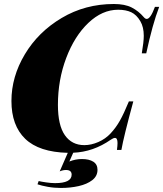

<svg xmlns="http://www.w3.org/2000/svg" viewBox="-20 -742 808 950"><path d="M703.6 -478H681.6Q691.4 -535.6 691.4 -564.5Q691.4 -608.4 674.3 -637.2Q655.8 -668.9 629.4 -681.4Q603 -693.8 564.5 -693.8Q485.8 -693.8 417.2 -628.7Q348.6 -563.5 307.6 -455.1Q266.6 -346.7 266.6 -223.1Q266.6 -122.1 301 -73Q335.4 -23.9 397.5 -23.9Q431.2 -23.9 466.6 -39.3Q502 -54.7 527.3 -82Q553.7 -110.4 573.2 -145Q592.8 -179.7 617.7 -240.2H639.6Q592.3 -66.9 580.6 0H558.6Q561.5 -21.5 561.5 -34.2Q561.5 -59.6 548.8 -59.6Q541 -59.6 528.3 -50.8Q441.4 9.8 342.3 13.7L323.2 57.1Q353.5 44.9 385.3 44.9Q420.9 44.9 441.7 58.1Q462.4 71.3 462.4 98.1Q462.4 129.4 436.5 149.4Q410.6 169.4 369.4 178.7Q328.1 188 281.2 188Q247.6 188 216.6 182.4Q185.5 176.8 165.5 169.9L171.4 153.8Q182.6 156.7 207.8 160.4Q232.9 164.1 252.4 164.1Q334.5 164.1 334.5 122.1Q334.5 99.1 306.6 99.1Q291 99.1 275.4 106L315.4 14.2Q172.9 10.7 104.7 -55.2Q36.6 -121.1 36.6 -242.2Q36.6 -362.3 102.8 -473.1Q168.9 -584 285.2 -653.1Q401.4 -722.2 543.5 -722.2Q598.1 -722.2 631.8 -704.8Q665.5 -687.5 691.4 -657.2Q698.7 -648.4 706.1 -648.4Q724.6 -648.4 746.6 -708H767.6Q734.4 -621.6 703.6 -478Z"/></svg>

Font: TypoPRO Playfair Display
Style: Italic
Weight: 900
Italic angle: -14°
Designer: Claus Eggers Sørensen
Foundry: Claus Eggers Sørensen
Version: Version 1.004;PS 001.004;hotconv 1.0.70;makeotf.lib2.5.58329